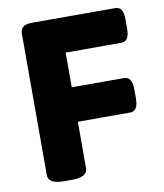

<svg xmlns="http://www.w3.org/2000/svg" viewBox="-80 -766 713 834"><g transform="rotate(-10 276.5 -349.0)"><path d="M137 2Q100 2 83 -8Q66 -18 66 -36V-660Q66 -700 114 -700H485Q520 -700 520 -645V-603Q520 -547 485 -547H239V-394H470Q505 -394 505 -339V-297Q505 -242 470 -242H239V-36Q239 -18 222 -8Q205 2 168 2Z"/></g></svg>

Font: Asap Semi Expanded ExtraBold
Style: Regular
Weight: 800
Width: 6
Designer: Pablo Cosgaya
Foundry: Omnibus-Type
Version: Version 3.001; ttfautohint (v1.8.4.7-5d5b)